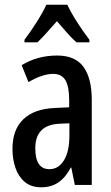

<svg xmlns="http://www.w3.org/2000/svg" viewBox="-20 -786 470 816"><path d="M223 -550Q300 -550 335 -501.5Q370 -453 370 -362V0H298L283 -74H281Q259 -32 228.5 -11Q198 10 155 10Q112 10 85 -13Q58 -36 45.5 -73Q33 -110 33 -153Q33 -235 79 -279Q125 -323 211 -327L274 -330V-361Q274 -418 258 -445Q242 -472 206 -472Q161 -472 101 -437L72 -509Q139 -550 223 -550ZM230 -260Q130 -254 130 -156Q130 -67 190 -67Q229 -67 252 -105Q275 -143 275 -210V-262ZM266 -766Q282 -732 308 -691.5Q334 -651 360 -617V-606H305Q285 -624 264.5 -647Q244 -670 222 -696Q199 -670 177.5 -646Q156 -622 139 -606H84V-617Q110 -651 136.5 -693Q163 -735 177 -766Z"/></svg>

Font: Noto Sans Thai ExtCond Med
Style: Regular
Weight: 500
Width: 2
Designer: Monotype Design Team
Foundry: Monotype Imaging Inc.
Version: Version 2.002; ttfautohint (v1.8.4.7-5d5b)